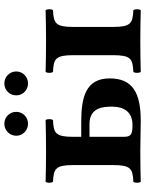

<svg xmlns="http://www.w3.org/2000/svg" viewBox="88 -754 668 884"><g transform="rotate(-90 422.0 -312.0)"><path d="M169 0 308 2C439 2 503 -37 503 -141C503 -252 415 -272 302 -272H234V-307C234 -390 250 -399 311 -402C317 -408 317 -430 311 -436C268 -435 224 -434 169 -434C114 -434 69 -435 27 -436C21 -430 21 -408 27 -402C88 -399 104 -390 104 -307V-127C104 -44 88 -35 27 -32C21 -26 21 -4 27 2C70 1 114 0 169 0ZM740 -307C740 -390 756 -399 817 -402C823 -408 823 -430 817 -436C775 -435 730 -434 675 -434C620 -434 576 -435 533 -436C527 -430 527 -408 533 -402C594 -399 610 -390 610 -307V-127C610 -44 594 -35 533 -32C527 -26 527 -4 533 2C575 1 620 0 675 0C730 0 774 1 817 2C823 -4 823 -26 817 -32C756 -35 740 -44 740 -127ZM373 -132C373 -74 348 -36 289 -36C243 -36 234 -43 234 -79V-234H293C368 -234 373 -172 373 -132ZM239 -571C239 -541 264 -517 294 -517C325 -517 349 -541 349 -571C349 -602 325 -626 294 -626C264 -626 239 -602 239 -571ZM425 -571C425 -541 449 -517 480 -517C510 -517 535 -541 535 -571C535 -602 510 -626 480 -626C449 -626 425 -602 425 -571Z"/></g></svg>

Font: Libertinus Serif
Style: Bold
Weight: 700
Designer: Philipp H. Poll, Khaled Hosny
Foundry: Caleb Maclennan
Version: Version 7.050;RELEASE